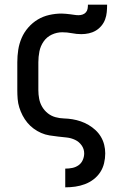

<svg xmlns="http://www.w3.org/2000/svg" viewBox="-20 -586 540 821"><path d="M259 215V135H260Q275 135 289.5 132Q304 129 316 120.5Q328 112 334 98Q340 84 340 70Q340 51 329 35.5Q318 20 301 12Q284 4 265.5 2Q247 0 228.5 -2Q210 -4 191.5 -7Q173 -10 156 -17.5Q139 -25 124 -36Q109 -47 97 -61.5Q85 -76 76.5 -92.5Q68 -109 62.5 -126.5Q57 -144 55.5 -162.5Q54 -181 54 -200V-320Q54 -347 58 -373Q62 -399 72.5 -423.5Q83 -448 101 -468.5Q119 -489 141.5 -502.5Q164 -516 190.5 -522Q217 -528 243 -528Q252 -528 261.5 -527Q271 -526 280 -525Q289 -524 298 -522.5Q307 -521 316 -521Q325 -521 333.5 -524Q342 -527 347.5 -533.5Q353 -540 354.5 -548.5Q356 -557 356 -566H438Q438 -550 436.5 -534Q435 -518 429.5 -503Q424 -488 413.5 -475.5Q403 -463 389.5 -455Q376 -447 360 -443.5Q344 -440 328 -440Q308 -440 287.5 -444Q267 -448 246 -448Q223 -448 201.5 -438Q180 -428 166.5 -408.5Q153 -389 148.5 -366Q144 -343 144 -320V-200Q144 -182 147.5 -163.5Q151 -145 160.5 -129Q170 -113 184.5 -101.5Q199 -90 217 -85Q235 -80 253.5 -79.5Q272 -79 290 -76Q308 -73 325.5 -67Q343 -61 359 -51.5Q375 -42 388.5 -29.5Q402 -17 411.5 -1Q421 15 425.5 33Q430 51 430 70Q430 91 425 112Q420 133 408.5 150.5Q397 168 380 181Q363 194 343 201.5Q323 209 302 212Q281 215 260 215Z"/></svg>

Font: Iosevka Term Curly Medium
Style: Regular
Weight: 500
Designer: Belleve Invis
Foundry: Belleve Invis
Version: Version 32.3.0